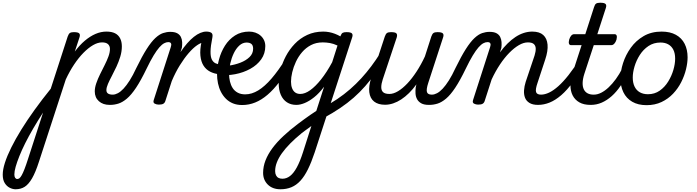

<svg xmlns="http://www.w3.org/2000/svg" viewBox="-301 -750 5095 1404"><path d="M-187 634Q-208 634 -230 623Q-252 612 -266.5 588.5Q-281 565 -281 527Q-281 490 -265 440Q-249 390 -218.5 328.5Q-188 267 -145 197.5Q-102 128 -47.5 52.5Q7 -23 70 -101L194 -483Q201 -503 210.5 -509Q220 -515 239 -515Q270 -515 278.5 -505.5Q287 -496 280 -476L246 -373Q281 -420 319.5 -452.5Q358 -485 397.5 -502Q437 -519 477 -519Q516 -519 540.5 -506.5Q565 -494 577.5 -469.5Q590 -445 590 -411Q590 -373 578.5 -335.5Q567 -298 550.5 -262.5Q534 -227 517 -195Q500 -163 488.5 -136.5Q477 -110 477 -91Q477 -74 489 -66Q501 -58 523 -58Q537 -58 543.5 -46.5Q550 -35 547.5 -20.5Q545 -6 533.5 5.5Q522 17 501 17Q452 17 422 -10Q392 -37 392 -82Q392 -109 403 -141Q414 -173 430.5 -206.5Q447 -240 464 -273.5Q481 -307 492 -337Q503 -367 503 -392Q503 -414 489 -427Q475 -440 445 -440Q414 -440 379.5 -420Q345 -400 309.5 -364Q274 -328 241 -278.5Q208 -229 180 -169L-16 432Q-41 510 -66.5 554Q-92 598 -120.5 616Q-149 634 -187 634ZM-175 559Q-166 559 -158.5 553Q-151 547 -142 531Q-133 515 -121.5 485.5Q-110 456 -95 409L14 73Q-25 133 -58 189.5Q-91 246 -116.5 297Q-142 348 -159.5 392Q-177 436 -186.5 469.5Q-196 503 -196 526Q-196 542 -190 550.5Q-184 559 -175 559Z M504 17Q492 17 488.5 5.5Q485 -6 489 -20.5Q493 -35 502.5 -46.5Q512 -58 524 -58Q541 -58 561 -68.5Q581 -79 602.5 -102Q624 -125 647.5 -162Q671 -199 696 -253Q738 -339 771.5 -391.5Q805 -444 834.5 -471.5Q864 -499 891 -508Q918 -517 944 -517Q955 -517 958 -505.5Q961 -494 958 -479.5Q955 -465 947.5 -453.5Q940 -442 929 -442Q915 -442 899 -433.5Q883 -425 864 -403.5Q845 -382 822 -344Q799 -306 771 -248Q729 -161 694 -108.5Q659 -56 627 -29Q595 -2 565 7.5Q535 17 504 17Z M860 15Q844 15 830.5 8Q817 1 823 -18L948 -406Q954 -423 949.5 -432.5Q945 -442 929 -442Q916 -442 910.5 -453.5Q905 -465 906.5 -479.5Q908 -494 918 -505.5Q928 -517 944 -517Q976 -517 994.5 -507Q1013 -497 1021.5 -480Q1030 -463 1031 -442Q1032 -421 1029 -401L1019 -369Q1043 -405 1067.5 -433Q1092 -461 1116.5 -480.5Q1141 -500 1164 -509.5Q1187 -519 1207 -519Q1226 -519 1233 -507Q1240 -495 1237 -479Q1234 -463 1221.5 -451Q1209 -439 1189 -439Q1169 -439 1140 -419Q1111 -399 1078.5 -361.5Q1046 -324 1014 -272.5Q982 -221 955 -157L908 -11Q904 2 893.5 8.5Q883 15 860 15Z M1302 -207Q1264 -211 1234.5 -226.5Q1205 -242 1187 -270.5Q1169 -299 1164.5 -342.5Q1160 -386 1173 -446L1208 -519Q1231 -519 1244 -510.5Q1257 -502 1252 -476Q1239 -412 1238.5 -373.5Q1238 -335 1248 -315Q1258 -295 1275.5 -287Q1293 -279 1317 -277Q1330 -276 1335.5 -264.5Q1341 -253 1339 -239Q1337 -225 1328 -215.5Q1319 -206 1302 -207Z M1302 -271Q1333 -265 1374.5 -270.5Q1416 -276 1456.5 -291.5Q1497 -307 1523.5 -332.5Q1550 -358 1550 -394Q1550 -418 1537.5 -428.5Q1525 -439 1501 -439Q1487 -439 1480.5 -451Q1474 -463 1475.5 -479Q1477 -495 1488 -507Q1499 -519 1520 -519Q1545 -519 1566.5 -511.5Q1588 -504 1604.5 -489.5Q1621 -475 1630 -455.5Q1639 -436 1639 -413Q1639 -358 1609 -316Q1579 -274 1529 -246.5Q1479 -219 1419 -207.5Q1359 -196 1299 -202Z M1470 18Q1432 18 1402.5 6Q1373 -6 1351 -28Q1329 -50 1314.5 -78.5Q1300 -107 1293 -140.5Q1286 -174 1286 -210Q1286 -261 1300.5 -315.5Q1315 -370 1344 -416Q1373 -462 1417.5 -490.5Q1462 -519 1522 -519Q1533 -519 1536.5 -507Q1540 -495 1536.5 -479Q1533 -463 1524 -451Q1515 -439 1503 -439Q1473 -439 1449 -417Q1425 -395 1408.5 -360.5Q1392 -326 1383 -286.5Q1374 -247 1374 -211Q1374 -181 1380.5 -154Q1387 -127 1400.5 -106Q1414 -85 1437 -72.5Q1460 -60 1492 -60Q1540 -60 1587.5 -89Q1635 -118 1684.5 -175.5Q1734 -233 1788 -319Q1792 -327 1805 -324Q1818 -321 1827.5 -312.5Q1837 -304 1832 -292Q1788 -212 1744 -153.5Q1700 -95 1655.5 -57Q1611 -19 1565 -0.5Q1519 18 1470 18Z M1750 634Q1692 634 1657.5 600Q1623 566 1623 514Q1623 468 1640.5 423Q1658 378 1691 333.5Q1724 289 1771.5 244.5Q1819 200 1879 155Q1902 138 1923.5 122Q1945 106 1967 91Q1989 76 2012 61L2069 -116Q2033 -68 1996.5 -39Q1960 -10 1927 3.5Q1894 17 1866 17Q1826 17 1797 -2Q1768 -21 1752.5 -56.5Q1737 -92 1737 -141Q1737 -186 1750 -237.5Q1763 -289 1789 -338.5Q1815 -388 1854 -429Q1893 -470 1945.5 -494.5Q1998 -519 2063 -519Q2084 -519 2105.5 -515Q2127 -511 2148 -503Q2169 -495 2188 -484L2190 -489Q2196 -505 2205 -510Q2214 -515 2233 -515Q2264 -515 2272.5 -505.5Q2281 -496 2274 -476L2000 365Q1976 437 1950.5 488.5Q1925 540 1895.5 572Q1866 604 1830 619Q1794 634 1750 634ZM1764 557Q1794 557 1820 537Q1846 517 1869.5 474Q1893 431 1915 362L1976 171Q1964 180 1952 189Q1940 198 1928.5 206Q1917 214 1906 223Q1858 262 1821.5 299Q1785 336 1760.5 370.5Q1736 405 1723.5 437.5Q1711 470 1711 501Q1711 519 1717.5 532Q1724 545 1736 551Q1748 557 1764 557ZM1895 -63Q1929 -63 1967.5 -90.5Q2006 -118 2047 -169.5Q2088 -221 2128 -295L2167 -417Q2137 -431 2110.5 -435.5Q2084 -440 2059 -440Q2011 -440 1973.5 -420.5Q1936 -401 1908.5 -369Q1881 -337 1863 -298.5Q1845 -260 1836 -222Q1827 -184 1827 -153Q1827 -125 1835 -104.5Q1843 -84 1858 -73.5Q1873 -63 1895 -63Z M2067 112Q2057 117 2049 109Q2041 101 2038 87.5Q2035 74 2038.5 60Q2042 46 2053 40Q2114 9 2165 -25.5Q2216 -60 2259.5 -98Q2303 -136 2341 -177.5Q2379 -219 2413.5 -265Q2448 -311 2480 -362Q2489 -376 2501.5 -373.5Q2514 -371 2520 -358.5Q2526 -346 2517 -331Q2482 -269 2445.5 -217Q2409 -165 2369.5 -120Q2330 -75 2285 -35.5Q2240 4 2186 40.5Q2132 77 2067 112Z M2515 16Q2464 16 2434.5 -7.5Q2405 -31 2399.5 -75.5Q2394 -120 2414 -182L2513 -483Q2520 -503 2529.5 -509Q2539 -515 2558 -515Q2590 -515 2598 -505.5Q2606 -496 2600 -476L2498 -170Q2487 -137 2487 -112.5Q2487 -88 2501 -75.5Q2515 -63 2547 -63Q2576 -63 2609.5 -83Q2643 -103 2677.5 -139.5Q2712 -176 2745 -226.5Q2778 -277 2806 -337L2853 -483Q2860 -503 2869.5 -509Q2879 -515 2898 -515Q2929 -515 2937.5 -505.5Q2946 -496 2939 -476L2831 -145Q2815 -96 2821 -77Q2827 -58 2856 -58Q2870 -58 2876.5 -46.5Q2883 -35 2881 -20.5Q2879 -6 2867.5 5.5Q2856 17 2835 17Q2800 17 2779.5 5.5Q2759 -6 2749 -24.5Q2739 -43 2737.5 -65.5Q2736 -88 2739 -111L2744 -133Q2718 -97 2690 -69.5Q2662 -42 2633 -23Q2604 -4 2574 6Q2544 16 2515 16Z M2838 17Q2826 17 2822.5 5.5Q2819 -6 2823 -20.5Q2827 -35 2836.5 -46.5Q2846 -58 2858 -58Q2875 -58 2895 -68.5Q2915 -79 2936.5 -102Q2958 -125 2981.5 -162Q3005 -199 3030 -253Q3072 -339 3105.5 -391.5Q3139 -444 3168.5 -471.5Q3198 -499 3225 -508Q3252 -517 3278 -517Q3289 -517 3292 -505.5Q3295 -494 3292 -479.5Q3289 -465 3281.5 -453.5Q3274 -442 3263 -442Q3249 -442 3233 -433.5Q3217 -425 3198 -403.5Q3179 -382 3156 -344Q3133 -306 3105 -248Q3063 -161 3028 -108.5Q2993 -56 2961 -29Q2929 -2 2899 7.5Q2869 17 2838 17Z M3633 17Q3594 17 3570.5 2.5Q3547 -12 3538 -36Q3529 -60 3531 -89.5Q3533 -119 3543 -151L3608 -344Q3617 -373 3616.5 -394.5Q3616 -416 3602.5 -428Q3589 -440 3559 -440Q3528 -440 3493.5 -420Q3459 -400 3423.5 -364Q3388 -328 3355 -278.5Q3322 -229 3294 -169L3243 -11Q3239 2 3228.5 8.5Q3218 15 3195 15Q3179 15 3165.5 8Q3152 1 3158 -18L3283 -406Q3289 -423 3284.5 -432.5Q3280 -442 3265 -442Q3251 -442 3245.5 -453.5Q3240 -465 3242 -479.5Q3244 -494 3253.5 -505.5Q3263 -517 3280 -517Q3311 -517 3329.5 -507Q3348 -497 3356.5 -480Q3365 -463 3366.5 -442Q3368 -421 3365 -399L3355 -367Q3382 -404 3410.5 -432Q3439 -460 3468.5 -479.5Q3498 -499 3529 -509Q3560 -519 3591 -519Q3644 -519 3671.5 -494Q3699 -469 3703 -423.5Q3707 -378 3686 -315L3630 -145Q3613 -96 3619 -77Q3625 -58 3655 -58Q3669 -58 3675 -46.5Q3681 -35 3679 -20.5Q3677 -6 3665.5 5.5Q3654 17 3633 17Z M3633 17Q3619 17 3612.5 5.5Q3606 -6 3608.5 -20.5Q3611 -35 3622.5 -46.5Q3634 -58 3655 -58Q3683 -58 3714.5 -73Q3746 -88 3781.5 -119.5Q3817 -151 3856.5 -201Q3896 -251 3940 -321Q3949 -335 3961.5 -333.5Q3974 -332 3981.5 -322Q3989 -312 3982 -300Q3934 -212 3890 -151.5Q3846 -91 3803 -54Q3760 -17 3718 0Q3676 17 3633 17Z M4017 17Q3968 17 3935.5 -1.5Q3903 -20 3886.5 -52.5Q3870 -85 3870.5 -128Q3871 -171 3887 -220L3952 -420H3874Q3864 -420 3860 -430Q3856 -440 3861 -460Q3867 -480 3876.5 -490Q3886 -500 3897 -500H3979L4043 -698Q4049 -718 4058.5 -724Q4068 -730 4088 -730Q4119 -730 4127.5 -720.5Q4136 -711 4129 -691L4067 -500H4193Q4204 -500 4208 -490.5Q4212 -481 4207 -460Q4201 -441 4191 -430.5Q4181 -420 4170 -420H4041L3972 -210Q3960 -172 3959.5 -143.5Q3959 -115 3968.5 -96Q3978 -77 3996 -67.5Q4014 -58 4039 -58Q4053 -58 4059.5 -46.5Q4066 -35 4063.5 -20.5Q4061 -6 4049.5 5.5Q4038 17 4017 17Z M4020 17Q4006 17 3999.5 5.5Q3993 -6 3995.5 -20.5Q3998 -35 4009.5 -46.5Q4021 -58 4042 -58Q4068 -58 4095.5 -72Q4123 -86 4150 -111.5Q4177 -137 4202.5 -172Q4228 -207 4250 -250Q4257 -264 4270 -263.5Q4283 -263 4292 -253Q4301 -243 4296 -229Q4269 -170 4238 -124Q4207 -78 4172 -47Q4137 -16 4099 0.5Q4061 17 4020 17Z M4427 19Q4365 19 4322 -6Q4279 -31 4257.5 -75.5Q4236 -120 4236 -176Q4236 -229 4255 -288.5Q4274 -348 4311.5 -400.5Q4349 -453 4405.5 -486Q4462 -519 4537 -519Q4599 -519 4641.5 -495.5Q4684 -472 4705.5 -429.5Q4727 -387 4727 -331Q4727 -291 4715.5 -243.5Q4704 -196 4680.5 -149.5Q4657 -103 4621 -65Q4585 -27 4536.5 -4Q4488 19 4427 19ZM4437 -61Q4486 -61 4523 -87Q4560 -113 4585 -153.5Q4610 -194 4623 -238.5Q4636 -283 4636 -321Q4636 -360 4623 -386Q4610 -412 4586 -425.5Q4562 -439 4529 -439Q4479 -439 4441 -413.5Q4403 -388 4377.5 -348Q4352 -308 4339 -264Q4326 -220 4326 -183Q4326 -144 4339.5 -116.5Q4353 -89 4378 -75Q4403 -61 4437 -61Z"/></svg>

Font: Playwrite CU
Style: Regular
Weight: 400
Designer: Veronika Burian, José Scaglione
Foundry: TypeTogether
Version: Version 1.002